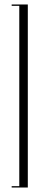

<svg xmlns="http://www.w3.org/2000/svg" viewBox="-20 -785 176 856"><path d="M32 -765H104V51H32V45H66V-759H32Z"/></svg>

Font: Moniqa ExtLt Narrow Display
Style: Regular
Weight: 200
Width: 4
Designer: Rajesh Rajput
Foundry: Rajesh Rajput
Version: Version 1.000